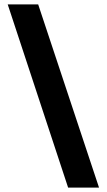

<svg xmlns="http://www.w3.org/2000/svg" viewBox="-20 -767 484 871"><path d="M153.2 -747H15L289 84H429.2Z"/></svg>

Font: Oak Sans Light
Style: Regular
Weight: 400
Designer: Erik Kennedy, Walven
Foundry: Erik Kennedy, Walven
Version: Version 1.100;Glyphs 3.1.2 (3151)